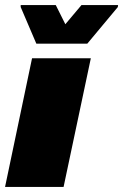

<svg xmlns="http://www.w3.org/2000/svg" viewBox="-22 -741 488 761"><path d="M-2 0 105 -510H338L230 0ZM122 -568 60 -713V-721H199L237 -645L301 -721H446L445 -713L324 -568Z"/></svg>

Font: Saira SemiExpanded Black
Style: Italic
Weight: 900
Width: 6
Italic angle: -12°
Designer: Hector Gatti with collaboration of the Omnibus-Type team
Foundry: Omnibus-Type
Version: Version 1.101